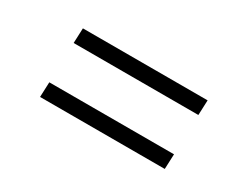

<svg xmlns="http://www.w3.org/2000/svg" viewBox="-46 -575 673 544"><g transform="rotate(30 291.0 -303.5)"><path d="M105 -369 107 -418H515L513 -369ZM99 -189 101 -238H509L507 -189Z"/></g></svg>

Font: Literata 36pt
Style: Italic
Weight: 400
Italic angle: -2°
Designer: Latin by Veronika Burian and Jose Scaglione. Greek by Irene Vlachou. Cyrillic by Vera Evstafieva
Foundry: TypeTogether
Version: Version 3.002